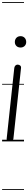

<svg xmlns="http://www.w3.org/2000/svg" viewBox="-25 -1349 270 1832"><path d="M63.5 0Q51.5 0 44.2 -5.8Q37 -11.5 38.5 -24L111 -697.5Q112.5 -710.5 117.8 -718.2Q123 -726 130.5 -729.5Q138 -733 146 -732Q159 -731.5 168.2 -723.2Q177.5 -715 175.5 -699L103 -26Q102 -17 96.2 -11.2Q90.5 -5.5 82 -2.8Q73.5 0 63.5 0ZM170.5 -895.5Q154.5 -895.5 142.2 -902.2Q130 -909 123.2 -920.8Q116.5 -932.5 116.5 -948Q116.5 -964.5 123.2 -977Q130 -989.5 142.2 -996.8Q154.5 -1004 170.5 -1004Q194.5 -1004 209.8 -988.5Q225 -973 225 -948Q225 -925 209.8 -910.2Q194.5 -895.5 170.5 -895.5ZM63.5 0Q51.5 0 44.2 -5.8Q37 -11.5 38.5 -24L111 -697.5Q112.5 -710.5 117.8 -718.2Q123 -726 130.5 -729.5Q138 -733 146 -732Q159 -731.5 168.2 -723.2Q177.5 -715 175.5 -699L103 -26Q102 -17 96.2 -11.2Q90.5 -5.5 82 -2.8Q73.5 0 63.5 0ZM170.5 -895.5Q154.5 -895.5 142.2 -902.2Q130 -909 123.2 -920.8Q116.5 -932.5 116.5 -948Q116.5 -964.5 123.2 -977Q130 -989.5 142.2 -996.8Q154.5 -1004 170.5 -1004Q194.5 -1004 209.8 -988.5Q225 -973 225 -948Q225 -925 209.8 -910.2Q194.5 -895.5 170.5 -895.5ZM-5 455H204V463H-5ZM-5 -16H204V0H-5ZM-5 -549H204V-541H-5ZM-5 -1329H204V-1321H-5Z"/></svg>

Font: Edu SA Dotted Guide
Style: Regular
Weight: 400
Designer: Tina and Corey Anderson, Eben Sorkin, Mirko Velimirovic
Foundry: Google for Education
Version: Version 2.000